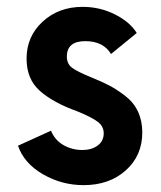

<svg xmlns="http://www.w3.org/2000/svg" viewBox="-20 -530 469 560"><path d="M223.8 10Q160 10 105 -21.9Q50 -53.8 32.5 -105L128.8 -148.8Q140 -121.2 165 -106.9Q190 -92.5 220 -92.5Q247.5 -92.5 265 -105.6Q282.5 -118.8 282.5 -141.2Q282.5 -161.2 265.6 -174.4Q248.8 -187.5 206.2 -205Q136.2 -230 96.9 -264.4Q57.5 -298.8 57.5 -358.8Q57.5 -423.8 104.4 -466.9Q151.2 -510 221.2 -510Q271.2 -510 315 -488.1Q358.8 -466.2 378.8 -433.8L303.8 -372.5Q281.2 -410 228.8 -410Q175 -410 175 -365Q175 -343.8 190 -332.5Q205 -321.2 247.5 -303.8Q278.8 -291.2 300 -280Q321.2 -268.8 345.6 -250Q370 -231.2 382.5 -204.4Q395 -177.5 395 -143.8Q395 -76.2 346.9 -33.1Q298.8 10 223.8 10Z"/></svg>

Font: Now Alt Medium
Style: Regular
Weight: 500
Designer: Alfredo Marco Pradil
Foundry: Alfredo Marco Pradil
Version: Version 1.002;PS 001.002;hotconv 1.0.88;makeotf.lib2.5.64775